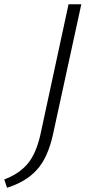

<svg xmlns="http://www.w3.org/2000/svg" viewBox="-87 -678 429 902"><path d="M104 -51 235 -658H295L162 -47Q138 63 86 120Q34 177 -54 204L-67 165Q3 139 43.5 90.5Q84 42 104 -51Z"/></svg>

Font: EauTest Semilight
Style: Italic
Weight: 300
Italic angle: -12°
Designer: Christian Thalmann (Catharsis Fonts)
Version: Version 0.001;PS 000.001;hotconv 1.0.88;makeotf.lib2.5.64775